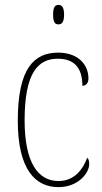

<svg xmlns="http://www.w3.org/2000/svg" viewBox="-20 -758 417 788"><path d="M220 -658C233 -658 243 -666 243 -698C243 -729 233 -738 220 -738C206 -738 198 -729 198 -698C198 -666 206 -658 220 -658ZM220 10C301 10 346 -48 346 -84C346 -98 344 -105 338 -111C321 -64 286 -15 220 -15C136 -15 81 -91 81 -264C81 -459 136 -517 217 -517C289 -517 318 -475 318 -406C331 -406 343 -415 343 -436C343 -494 299 -542 219 -542C120 -542 53 -478 53 -263C53 -62 125 10 220 10Z"/></svg>

Font: Noto Serif Bengali Condensed Thin
Style: Regular
Weight: 100
Width: 3
Designer: Juan Bruce, Universal Thirst, Indian Type Foundry and the Monotype Design Team.
Foundry: Monotype Imaging Inc.
Version: Version 2.003